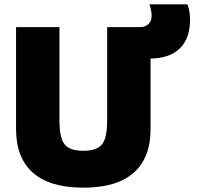

<svg xmlns="http://www.w3.org/2000/svg" viewBox="-20 -855 928 885"><path d="M364 10Q210 10 132 -58.5Q54 -127 54 -260V-730H254V-300Q254 -220 277.5 -190Q301 -160 364 -160Q427 -160 450.5 -190Q474 -220 474 -300V-730H674V-260Q674 -127 596 -58.5Q518 10 364 10ZM591 -585 594 -730H624Q650 -730 664.5 -744Q679 -758 679 -783Q679 -793 676 -809Q673 -825 669 -835H844Q850 -820 853 -801.5Q856 -783 856 -765Q856 -677 808 -631Q760 -585 669 -585Z"/></svg>

Font: M PLUS 1 Black
Style: Regular
Weight: 900
Designer: Coji Morishita
Foundry: UNDERFOREST DESIGN
Version: Version 1.001